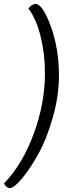

<svg xmlns="http://www.w3.org/2000/svg" viewBox="-50 -751 402 974"><path d="M94 -708Q113 -731 130 -731Q166 -731 207.5 -618Q249 -505 249 -367Q249 -263 217.5 -153.5Q186 -44 144 31Q102 106 61.5 154.5Q21 203 0 203Q-17 203 -30 180Q64 83 121 -72Q178 -227 178 -379Q178 -478 156 -566.5Q134 -655 94 -708Z"/></svg>

Font: Overlock
Style: Italic
Weight: 400
Designer: Dario Muhafara
Foundry: Dario Manuel Muhafara
Version: Version 1.002